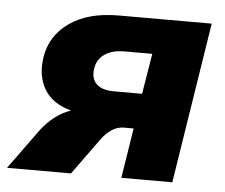

<svg xmlns="http://www.w3.org/2000/svg" viewBox="-70 -556 707 604"><g transform="rotate(5 284.0 -254.0)"><path d="M-27 0 66 -128Q85 -153 109 -171Q133 -189 158 -197Q98 -213 73 -255.5Q48 -298 57 -357Q68 -426 127 -467Q186 -508 281 -508H575L495 0H334L359 -158H328Q308 -158 290 -146Q272 -134 259 -116L175 0ZM287 -269H376L397 -397H310Q270 -397 246.5 -380.5Q223 -364 219 -335Q214 -303 232 -286Q250 -269 287 -269Z"/></g></svg>

Font: Winston ExtraBold
Style: Italic
Weight: 800
Italic angle: -9°
Designer: Original fonts by Vernon Adams / Changes by Cristiano Sobral
Foundry: Original fonts by Vernon Adams / Changes by Cristiano Sobral
Version: Version 2.503;July 17, 2020;FontCreator 13.0.0.2655 64-bit